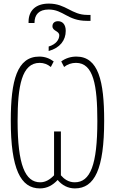

<svg xmlns="http://www.w3.org/2000/svg" viewBox="-20 -1039 640 1069"><path d="M139 -918V-911H172C172 -958 197 -986 251 -986C333 -986 356 -923 463 -923H484V-956H466C378 -956 348 -1019 252 -1019C178 -1019 139 -979 139 -918ZM251 -780V-755C314 -772 346 -815 346 -867C346 -903 328 -921 303 -921C285 -921 272 -911 272 -893C272 -865 310 -868 310 -842C310 -819 292 -792 251 -780ZM202 10C243 10 274 -8 301 -37C325 -8 358 10 397 10C507 10 560 -98 560 -367C560 -587 528 -724 405 -724C373 -724 344 -714 321 -697L337 -666C355 -681 378 -689 403 -689C501 -689 522 -563 522 -365C522 -121 483 -24 396 -24C361 -24 336 -43 319 -63V-307H281V-63C258 -39 233 -24 204 -24C120 -24 78 -121 78 -366C78 -560 101 -689 201 -689C224 -689 245 -681 263 -666L279 -697C256 -714 230 -724 199 -724C75 -724 40 -591 40 -367C40 -98 95 10 202 10Z"/></svg>

Font: Noto Sans Mono ExtraLight
Style: Regular
Weight: 200
Designer: Monotype Design Team
Foundry: Monotype Imaging Inc.
Version: Version 2.014